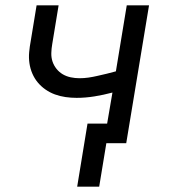

<svg xmlns="http://www.w3.org/2000/svg" viewBox="-20 -540 640 724"><path d="M271 164 310 -74H384L404 -191Q370 -182 336 -176.5Q302 -171 269 -171Q248 -171 227 -174Q206 -177 187 -184Q168 -191 151.5 -202.5Q135 -214 122.5 -229Q110 -244 102 -262.5Q94 -281 91 -301.5Q88 -322 90 -343.5Q92 -365 96 -386L118 -520H201L177 -374Q174 -357 173.5 -340Q173 -323 178 -308Q183 -293 193 -280.5Q203 -268 216.5 -260Q230 -252 246.5 -248.5Q263 -245 280 -245Q297 -245 314 -247.5Q331 -250 348 -254Q365 -258 382.5 -262Q400 -266 417 -271L458 -520H542L456 0H381L354 164Z"/></svg>

Font: Zed Sans Extended
Style: Italic
Weight: 400
Width: 7
Italic angle: -9°
Designer: Belleve Invis
Foundry: Belleve Invis
Version: Version 1.0.0; ttfautohint (v1.8.4)